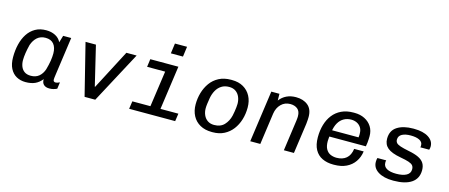

<svg xmlns="http://www.w3.org/2000/svg" viewBox="-47 -1273 4294 1838"><g transform="rotate(15 2100.0 -353.5)"><path d="M226.2 10Q176 10 136.2 -11.9Q96.5 -33.8 73.5 -78.5Q50.5 -123.2 50.5 -190.8Q50.5 -258.8 65.1 -318.6Q79.8 -378.5 109.5 -423.9Q139.2 -469.2 184.5 -495.1Q229.8 -521 292 -521Q343 -521 382.4 -500.8Q421.8 -480.5 440.5 -441.8L461 -511H540.8L488.5 -139.2Q484.5 -113 483.5 -101.8Q482.5 -90.5 482.5 -82.8Q482.5 -72 488.6 -66.4Q494.8 -60.8 504 -60.8Q513.5 -60.8 524.6 -64.1Q535.8 -67.5 546.5 -73L537.5 -7.5Q522 0 503.4 5Q484.8 10 462.5 10Q425.5 10 406.1 -9Q386.8 -28 388.5 -62.5Q357.8 -24.2 319.4 -7.1Q281 10 226.2 10ZM259.8 -61.5Q308.2 -61.5 339.8 -87.5Q371.2 -113.5 387.2 -159.5Q401.5 -210.2 407.8 -250.1Q414 -290 414 -322.5Q414 -382 386.4 -415.8Q358.8 -449.5 304.8 -449.5Q255 -449.5 222.4 -420.9Q189.8 -392.2 173 -343Q161.5 -297 155.5 -257.8Q149.5 -218.5 149.5 -186.5Q149.5 -153.8 160.6 -125Q171.8 -96.2 195.9 -78.9Q220 -61.5 259.8 -61.5Z M810.2 0 682.8 -511H785.8L879.5 -119.2H883L1087.5 -511H1189.2L916 0Z M1431.2 0 1492.8 -432.8H1314L1324.5 -511H1603L1531 0ZM1251.8 0 1263 -76.8H1719.2L1708 0ZM1500.2 -616.2 1513.8 -716.8H1633.8L1620.2 -616.2Z M2073.2 10Q2005 10 1956.1 -17.4Q1907.2 -44.8 1881.4 -93.8Q1855.5 -142.8 1855.5 -207Q1855.5 -265.5 1871.6 -321.4Q1887.8 -377.2 1920.2 -422.5Q1952.8 -467.8 2003.6 -494.4Q2054.5 -521 2123 -521H2131.5Q2198.5 -521 2245.9 -493.5Q2293.2 -466 2319 -417.5Q2344.8 -369 2344.8 -304Q2344.8 -241 2327.5 -184.4Q2310.2 -127.8 2276.8 -84Q2243.2 -40.2 2194.2 -15.1Q2145.2 10 2081 10ZM2076.5 -60.8Q2140 -60.8 2176.2 -99.1Q2212.5 -137.5 2226 -194.2Q2231 -215.2 2234.2 -237.5Q2237.5 -259.8 2239.8 -279.6Q2242 -299.5 2242 -313.8Q2242 -350.2 2228.9 -381.5Q2215.8 -412.8 2189.5 -431.5Q2163.2 -450.2 2123.8 -450.2Q2079.5 -450.2 2047.9 -429.9Q2016.2 -409.5 1997.4 -375.5Q1978.5 -341.5 1970.8 -300Q1965.2 -268 1961.8 -241.1Q1958.2 -214.2 1958.2 -195.2Q1958.2 -158 1971.8 -127.6Q1985.2 -97.2 2011.6 -79Q2038 -60.8 2076.5 -60.8Z M2452 0 2524 -511H2604.5L2605.5 -444.8Q2634.5 -482.5 2675.1 -501.8Q2715.8 -521 2767.8 -521Q2840.2 -521 2886 -483.4Q2931.8 -445.8 2931.8 -368.8Q2931.8 -359 2930.8 -340.8Q2929.8 -322.5 2927.2 -299.5L2885 0H2785.2L2828 -306Q2830.2 -322 2830.8 -333.8Q2831.2 -345.5 2831.2 -349.5Q2831.2 -398 2803.4 -420.8Q2775.5 -443.5 2731.5 -443.5Q2677.2 -443.5 2640.8 -407Q2604.2 -370.5 2595.5 -312L2551.8 0Z M3276.2 10Q3214.8 10 3167.4 -12.4Q3120 -34.8 3093.5 -82.6Q3067 -130.5 3067 -205Q3067 -272.5 3083.8 -329.8Q3100.5 -387 3134.1 -430Q3167.8 -473 3218.4 -497Q3269 -521 3335.8 -521H3347.5Q3404 -521 3448.4 -498.5Q3492.8 -476 3518 -436Q3543.2 -396 3543.2 -342Q3543.2 -332.2 3542.4 -314.4Q3541.5 -296.5 3539.6 -276.6Q3537.8 -256.8 3533.8 -239.5H3128.5L3177.2 -273.8Q3173.2 -250.2 3170.8 -230.5Q3168.2 -210.8 3168.2 -194Q3168.2 -142.8 3185.4 -113.6Q3202.5 -84.5 3230.2 -72.6Q3258 -60.8 3289.5 -60.8Q3349 -60.8 3386.1 -91.8Q3423.2 -122.8 3432 -186.8H3526.2Q3518 -127.5 3487.2 -83.4Q3456.5 -39.2 3405.8 -14.6Q3355 10 3284.2 10ZM3179.5 -289.8 3137.8 -304.2H3444Q3446.5 -320.2 3446.2 -327.8Q3446 -335.2 3446 -341.5Q3446 -377.8 3430.6 -401.6Q3415.2 -425.5 3389.8 -437.9Q3364.2 -450.2 3334 -450.2Q3293.5 -450.2 3261.1 -432.2Q3228.8 -414.2 3208 -378.8Q3187.2 -343.2 3179.5 -289.8Z M3869.2 10Q3775.8 10 3720 -25.5Q3664.2 -61 3664.2 -121Q3664.2 -131.8 3665.4 -141.6Q3666.5 -151.5 3669.5 -160H3757Q3755 -155.8 3754.4 -150.5Q3753.8 -145.2 3753.8 -137Q3753.8 -99 3787.2 -79.9Q3820.8 -60.8 3881 -60.8Q3945.5 -60.8 3982.1 -80.8Q4018.8 -100.8 4018.8 -141.2Q4018.8 -164.5 4007.1 -178.9Q3995.5 -193.2 3966.2 -203.1Q3937 -213 3883.2 -222.5Q3790.8 -239 3750.9 -272.5Q3711 -306 3711 -363.2Q3711 -444 3771 -482.5Q3831 -521 3928.5 -521H3935Q4028.2 -521 4080.9 -487Q4133.5 -453 4133.5 -398.2Q4133.5 -390.5 4132.1 -381.6Q4130.8 -372.8 4128 -365.2H4039.8Q4041.8 -372 4041.9 -376.5Q4042 -381 4042 -386Q4042 -417.8 4010.1 -434.4Q3978.2 -451 3922.8 -451Q3867.8 -451 3835.9 -432.9Q3804 -414.8 3804 -379Q3804 -360.2 3815.1 -347.1Q3826.2 -334 3856.2 -323.9Q3886.2 -313.8 3941.2 -302.8Q4003.5 -291 4041 -272.6Q4078.5 -254.2 4095.9 -226.2Q4113.2 -198.2 4113.2 -157.5Q4113.2 -74.8 4050.9 -32.4Q3988.5 10 3874.8 10Z"/></g></svg>

Font: Chivo Mono Medium
Style: Italic
Weight: 500
Italic angle: -8.05°
Monospace: yes
Designer: Hector Gatti
Foundry: Omnibus-Type
Version: Version 1.008